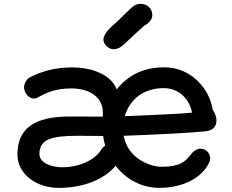

<svg xmlns="http://www.w3.org/2000/svg" viewBox="-20 -938 1169 968"><path d="M67.9 -158.7C67.9 -59.6 164.6 9.3 275.4 9.3C401.9 9.3 504.9 -33.7 563 -102.1C612.8 -37.6 689.5 9.3 785.6 9.3C857.4 9.3 987.8 -15.1 1036.6 -122.6C1038.6 -127 1039.6 -131.8 1039.6 -139.6C1039.6 -162.6 1021.5 -188.5 990.7 -188.5C973.6 -188.5 955.1 -176.8 941.4 -158.7C914.6 -123 887.7 -97.2 792.5 -97.2C742.7 -97.2 625 -135.3 603.5 -253.4C743.7 -258.3 927.2 -267.1 1015.6 -275.9C1056.6 -280.8 1071.3 -303.2 1071.3 -330.1C1071.3 -351.6 1061.5 -371.6 1052.7 -383.3C1037.1 -489.3 944.8 -598.6 808.6 -598.6C699.7 -598.6 624.5 -556.6 568.4 -487.3C539.6 -561 447.8 -598.1 341.3 -598.1C256.8 -598.1 189 -578.1 128.9 -547.4C110.4 -536.6 101.1 -510.7 101.1 -497.1C101.1 -473.1 123.5 -440.9 151.4 -440.9C158.2 -440.9 164.1 -442.4 169.9 -446.3C218.3 -473.1 260.3 -491.7 338.9 -492.2C439.9 -492.2 498.5 -441.9 498.5 -371.6V-350.1C453.6 -350.6 348.6 -350.6 330.1 -350.6C155.8 -350.6 67.9 -292 67.9 -158.7ZM608.9 -352.1C632.3 -431.2 697.8 -493.7 805.7 -493.7C885.7 -493.7 938 -432.6 947.8 -370.1C876 -362.8 768.6 -359.4 608.9 -352.1ZM178.7 -161.1C178.7 -235.4 237.8 -253.4 372.6 -253.4C400.9 -253.4 426.8 -252.9 439.9 -252.9C461.9 -252.4 484.4 -252.4 500 -252.4C502 -236.3 505.4 -219.7 510.3 -203.6C501 -197.8 492.7 -189 486.3 -176.8V-177.2C457.5 -135.3 387.7 -94.7 292 -94.7C244.1 -94.7 178.7 -114.7 178.7 -161.1ZM552.2 -689.9C566.9 -689.9 583 -693.8 606.9 -715.8C637.7 -745.6 681.6 -786.1 710.9 -811.5L710.4 -811C721.2 -814.9 748 -836.9 748 -860.4C748 -897 721.2 -918.5 688.5 -918.5C661.1 -918.5 647 -904.3 623 -879.9V-880.4L570.3 -828.6C544.4 -806.6 501.5 -770 501.5 -738.8C501.5 -715.8 525.9 -689.9 552.2 -689.9Z"/></svg>

Font: Autour One
Style: Regular
Weight: 400
Designer: Eben Sorkin
Foundry: Eben Sorkin
Version: Version 1.002